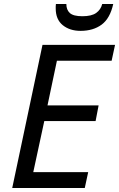

<svg xmlns="http://www.w3.org/2000/svg" viewBox="-20 -938 594 958"><path d="M41 0 192 -714H554L537 -635H264L217 -412H472L457 -334H201L146 -79H420L403 0ZM258 -896Q258 -901 258 -906.5Q258 -912 259 -918H311Q311 -889 328.5 -873Q346 -857 391 -857Q437 -857 460 -873.5Q483 -890 490 -918H545Q529 -846 487 -815Q445 -784 382 -784Q328 -784 293 -812.5Q258 -841 258 -896Z"/></svg>

Font: BC Sans
Style: Italic
Weight: 400
Italic angle: -12°
Designer: Monotype Design Team
Designer: Province of B.C.
Foundry: Monotype Imaging Inc.
Version: Version 2.000;GOOG;noto-source:20170915:90ef993387c0